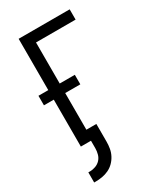

<svg xmlns="http://www.w3.org/2000/svg" viewBox="-233 -823 967 1134"><g transform="rotate(-30 250.0 -256.0)"><path d="M58 223V154H68Q88 154 107.5 147Q127 140 140.5 125.5Q154 111 159.5 91Q165 71 165 51V0H96V-320H29V-385H96V-735H444V-665H174V-385H277V-320H174V-70H242V51Q242 74 238 97Q234 120 223 141Q212 162 195.5 178.5Q179 195 158 205Q137 215 114 219Q91 223 68 223Z"/></g></svg>

Font: Iosevka Algr
Style: Regular
Weight: 400
Monospace: yes
Designer: Belleve Invis
Foundry: Belleve Invis
Version: Version 26.0.2; ttfautohint (v1.8.3)